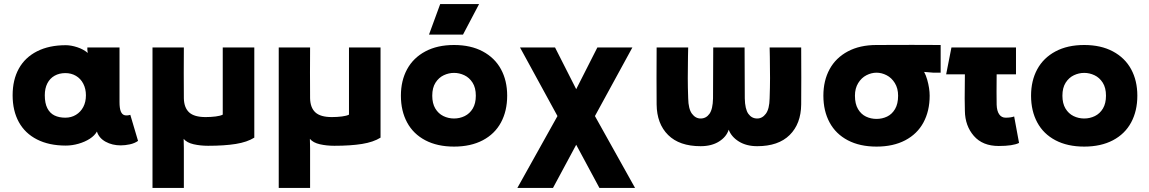

<svg xmlns="http://www.w3.org/2000/svg" viewBox="-20 -703 5645 943"><path d="M402 -235Q402 -267 389 -292Q376 -317 353 -330.5Q330 -344 301 -344Q271 -344 248 -331Q225 -318 212.5 -293.5Q200 -269 200 -235Q200 -196 212.5 -171.5Q225 -147 247.5 -136Q270 -125 301 -125Q330 -125 353 -139Q376 -153 389 -177.5Q402 -202 402 -235ZM303 -481Q329 -481 359.5 -471Q390 -461 411 -443L409 -458V-470H567V-201Q567 -172 573 -156.5Q579 -141 591 -137.5Q603 -134 620 -139L658 -11Q641 1 617.5 6Q594 11 573 11Q531 11 498.5 -7Q466 -25 456 -57Q445 -37 421 -21.5Q397 -6 365.5 3Q334 12 303 12Q221 12 162 -18Q103 -48 72.5 -103.5Q42 -159 42 -235Q42 -311 72.5 -366Q103 -421 162 -451Q221 -481 303 -481Z M1229 -470V-27Q1194 -5 1138 4Q1082 13 1002 13Q964 13 931 5.5Q898 -2 882 -21L883 24V220H729V-470H883Q882 -345 883 -220Q884 -174 909 -151Q934 -128 990 -128Q1016 -128 1039.5 -131Q1063 -134 1074 -140V-470Z M1849 -470V-27Q1814 -5 1758 4Q1702 13 1622 13Q1584 13 1551 5.5Q1518 -2 1502 -21L1503 24V220H1349V-470H1503Q1502 -345 1503 -220Q1504 -174 1529 -151Q1554 -128 1610 -128Q1636 -128 1659.5 -131Q1683 -134 1694 -140V-470Z M2103 -233Q2103 -195 2118 -170Q2133 -145 2157.5 -133Q2182 -121 2210 -121Q2238 -121 2262.5 -133Q2287 -145 2302 -170Q2317 -195 2317 -233Q2317 -272 2301 -297Q2285 -322 2260.5 -333.5Q2236 -345 2210 -345Q2184 -345 2159.5 -333.5Q2135 -322 2119 -297Q2103 -272 2103 -233ZM1949 -233Q1949 -307 1979.5 -363Q2010 -419 2069 -450.5Q2128 -482 2210 -482Q2292 -482 2351 -450.5Q2410 -419 2440.5 -363Q2471 -307 2471 -233Q2471 -158 2440.5 -101.5Q2410 -45 2351 -14Q2292 17 2210 17Q2128 17 2069 -14Q2010 -45 1979.5 -101.5Q1949 -158 1949 -233ZM2333 -683 2254 -533H2087L2142 -683Z M2718 -133 2534 -470H2706L2810 -265L2914 -470H3086L2902 -133L3099 220H2924L2810 8L2696 220H2521Z M3359 -425Q3358 -364 3358 -319.5Q3358 -275 3360 -220Q3361 -168 3378.5 -144.5Q3396 -121 3421 -121Q3448 -121 3464.5 -144Q3481 -167 3482 -220Q3483 -313 3483 -470H3637Q3637 -313 3638 -220Q3639 -167 3655.5 -144Q3672 -121 3699 -121Q3724 -121 3741.5 -144.5Q3759 -168 3760 -220Q3762 -275 3762 -319.5Q3762 -364 3761 -425Q3760 -439 3760 -470H3915Q3916 -312 3915 -190Q3914 -95 3858.5 -40Q3803 15 3699 15Q3646 15 3609 -8Q3572 -31 3559 -66Q3548 -31 3511.5 -8Q3475 15 3421 15Q3317 15 3261.5 -40Q3206 -95 3205 -190Q3204 -312 3205 -470H3360Q3360 -439 3359 -425Z M4179 -233Q4179 -193 4194 -167.5Q4209 -142 4233 -130.5Q4257 -119 4285 -119Q4313 -119 4337 -130.5Q4361 -142 4376 -167.5Q4391 -193 4391 -233Q4391 -269 4375 -295Q4359 -321 4334.5 -333.5Q4310 -346 4285 -346Q4260 -346 4235.5 -333.5Q4211 -321 4195 -295Q4179 -269 4179 -233ZM4285 -482Q4476 -483 4600 -482V-346H4565L4469 -354L4447 -375Q4477 -397 4499.5 -375.5Q4522 -354 4534 -311.5Q4546 -269 4546 -233Q4546 -158 4515.5 -101.5Q4485 -45 4426 -14Q4367 17 4285 17Q4203 17 4144 -14Q4085 -45 4054.5 -101.5Q4024 -158 4024 -233Q4024 -307 4054.5 -363Q4085 -419 4144 -450.5Q4203 -482 4285 -482Z M4719 -158 4718 -219Q4718 -259 4718.5 -279Q4719 -299 4719 -338H4627L4653 -470H4970V-338H4875Q4874 -239 4875 -189Q4876 -158 4887.5 -141.5Q4899 -125 4919 -125Q4945 -125 4961 -131L4985 -1Q4955 14 4885 14Q4806 14 4763 -35.5Q4720 -85 4719 -158Z M5198 -233Q5198 -195 5213 -170Q5228 -145 5252.5 -133Q5277 -121 5305 -121Q5333 -121 5357.5 -133Q5382 -145 5397 -170Q5412 -195 5412 -233Q5412 -272 5396 -297Q5380 -322 5355.5 -333.5Q5331 -345 5305 -345Q5279 -345 5254.5 -333.5Q5230 -322 5214 -297Q5198 -272 5198 -233ZM5044 -233Q5044 -307 5074.5 -363Q5105 -419 5164 -450.5Q5223 -482 5305 -482Q5387 -482 5446 -450.5Q5505 -419 5535.5 -363Q5566 -307 5566 -233Q5566 -158 5535.5 -101.5Q5505 -45 5446 -14Q5387 17 5305 17Q5223 17 5164 -14Q5105 -45 5074.5 -101.5Q5044 -158 5044 -233Z"/></svg>

Font: Kreadon
Style: Regular
Weight: 400
Designer: kohakuno
Foundry: StudioGnu
Version: Version 1.000;Glyphs 3.1.2 (3151)